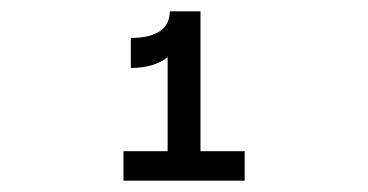

<svg xmlns="http://www.w3.org/2000/svg" viewBox="-20 -818 650 339"><path d="M280 -798 279 -789C275 -764 251 -751 211 -751V-698C239 -698 261 -705 276 -717V-551H198V-499H412V-551H334V-798Z"/></svg>

Font: Necto Mono
Style: Regular
Weight: 400
Designer: Marco Condello
Foundry: Collletttivo
Version: Version 1.300;Glyphs 3.2 (3217)